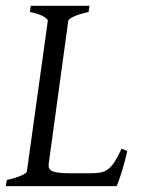

<svg xmlns="http://www.w3.org/2000/svg" viewBox="-20 -635 488 655"><path d="M414.1 -119.1Q404.3 -76.7 394.3 -45.4Q384.3 -14.2 377.9 0H0L2.9 -21Q33.7 -27.8 52.2 -35.9Q70.8 -43.9 71.8 -50.8L143.1 -564Q144 -569.8 128.9 -578.6Q113.8 -587.4 82 -594.2L85 -615.2H285.2L282.2 -594.2Q251.5 -587.4 232.9 -579.1Q214.4 -570.8 212.9 -564L146 -75.2Q145 -66.4 147.9 -60.3Q150.9 -54.2 159.9 -50.5Q168.9 -46.9 184.8 -45.4Q200.7 -43.9 225.1 -43.9H287.1Q307.6 -43.9 322 -46.4Q336.4 -48.8 348.1 -57.4Q359.9 -65.9 370.6 -82.5Q381.3 -99.1 395 -127.9Z"/></svg>

Font: Gentium Plus Afr
Style: Italic
Weight: 400
Italic angle: -8°
Designer: J. Victor Gaultney, Annie Olsen, Iska Routamaa, Becca Hirsbrunner
Foundry: SIL International
Version: Version 5.000